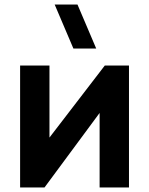

<svg xmlns="http://www.w3.org/2000/svg" viewBox="-20 -830 661 850"><path d="M406 -615 323 -810H222L305 -615ZM444 -540 199 -221V-540H69V0H177L421 -330V0H551V-540Z"/></svg>

Font: Manrope ExtraBold
Style: Regular
Weight: 800
Designer: Mikhail Sharanda
Foundry: Mikhail Sharanda
Version: Version 4.505